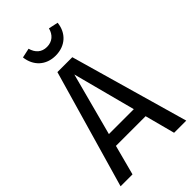

<svg xmlns="http://www.w3.org/2000/svg" viewBox="-286 -1051 1139 1139"><g transform="rotate(-45 284.0 -481.5)"><path d="M284 -820C366 -820 422 -872 430 -950L370 -963C359 -920 329 -893 284 -893C239 -893 211 -920 199 -963L139 -950C148 -872 203 -820 284 -820ZM457 0H559L347 -744H222L8 0H108L158 -189H407ZM178 -268 283 -663 387 -268Z"/></g></svg>

Font: Glow Sans SC Condensed Medium
Style: Regular
Weight: 600
Width: 3
Designer: Ryoko NISHIZUKA (kana, bopomofo & ideographs); Paul D. Hunt (Latin, Greek & Cyrillic); Sandoll Communications, Soo-young
Version: Version 0.93